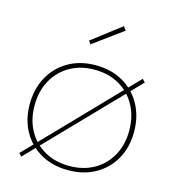

<svg xmlns="http://www.w3.org/2000/svg" viewBox="-113 -856 878 960"><g transform="rotate(15 326.0 -376.0)"><path d="M569 -530 584 -515 83 3 69 -12ZM326 8Q245.5 8 184.8 -26.5Q124 -61 90 -121.8Q56 -182.5 56 -262Q56 -341.5 90 -403.2Q124 -465 184.8 -500Q245.5 -535 326 -535Q406.5 -535 467.2 -500Q528 -465 562 -403.2Q596 -341.5 596 -262Q596 -182.5 562 -121.8Q528 -61 467.2 -26.5Q406.5 8 326 8ZM326 -14Q399 -14 454.2 -45.5Q509.5 -77 540.2 -133Q571 -189 571 -262Q571 -335 540.2 -391.5Q509.5 -448 454.2 -480Q399 -512 326 -512Q253 -512 197.8 -480Q142.5 -448 111.8 -391.5Q81 -335 81 -262Q81 -189 111.8 -133Q142.5 -77 197.8 -45.5Q253 -14 326 -14ZM410 -760 425 -741 272 -629 260 -645Z"/></g></svg>

Font: Hepta Slab ExtraLight
Style: Regular
Weight: 200
Designer: Michael LaGattuta
Foundry: Michael LaGattuta
Version: Version 1.100